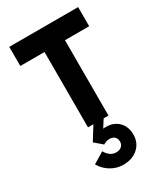

<svg xmlns="http://www.w3.org/2000/svg" viewBox="-248 -823 1097 1260"><g transform="rotate(-30 300.0 -193.5)"><path d="M222.5 0V-641.5H377.5V0ZM39 -571V-716H561V-571ZM302 329Q252.5 329 209 303Q165.5 277 140.5 233.5L224.5 182.5Q255 235 301.5 235Q327 235 342.5 221.5Q358 208 358 185.5Q358 162.5 344 149.2Q330 136 306.5 136Q279.5 136 258.5 151L200.5 101L269 -9.5H347L264.5 120.5L224.5 99Q244.5 78.5 270.5 67.2Q296.5 56 324.5 56Q384.5 56 420.8 92.5Q457 129 457 189.5Q457 251.5 414 290.2Q371 329 302 329Z"/></g></svg>

Font: Google Sans Code
Style: Regular
Weight: 400
Monospace: yes
Designer: Google Sans Code Authors
Foundry: Google LLC
Version: Version 6.000